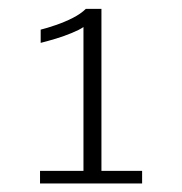

<svg xmlns="http://www.w3.org/2000/svg" viewBox="-20 -758 415 438"><path d="M71.3 -339.4V-368.2H170.4V-696.3Q161.1 -689.9 144 -682.9Q127 -675.8 107.7 -669.9Q88.4 -664.1 72.8 -660.2V-690.4Q86.9 -693.8 106.9 -700.7Q127 -707.5 145.8 -717Q164.6 -726.6 175.8 -737.8H211.4V-368.2H304.2V-339.4Z"/></svg>

Font: Comme Thin
Style: Regular
Weight: 250
Version: Version 1.000;gftools[0.9.27]